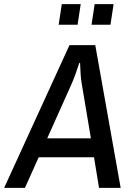

<svg xmlns="http://www.w3.org/2000/svg" viewBox="-56 -903 637 923"><path d="M278 -686H402L524 0H420L396 -147H130L64 0H-36ZM381 -238 336 -506Q331 -536 329 -600H325Q304 -535 291 -506L171 -238ZM241 -883H332L317 -784H226ZM399 -883H490L475 -784H384Z"/></svg>

Font: Archivo Narrow Medium
Style: Italic
Weight: 500
Italic angle: -8°
Designer: Hector Gatti
Foundry: Omnibus-Type
Version: Version 2.001